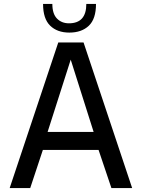

<svg xmlns="http://www.w3.org/2000/svg" viewBox="-20 -952 718 972"><path d="M275 -737H403L649 0H544L479 -193H197L133 0H29ZM454 -284 338 -650 221 -284ZM198 -932H245Q245 -882 268.5 -858Q292 -834 329 -834Q417 -834 417 -932H466Q466 -856 429.5 -821.5Q393 -787 331 -787Q270 -787 234 -822Q198 -857 198 -932Z"/></svg>

Font: Exo Medium
Style: Regular
Weight: 500
Designer: Natanael Gama
Foundry: Natanael Gama
Version: Version 1.500; ttfautohint (v1.6)